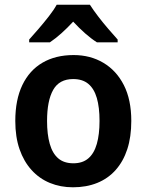

<svg xmlns="http://www.w3.org/2000/svg" viewBox="-20 -786 622 816"><path d="M538 -272Q538 -204 521 -152Q504 -100 471.5 -63.5Q439 -27 393 -8.5Q347 10 290 10Q237 10 192 -8.5Q147 -27 114 -63.5Q81 -100 63 -152Q45 -204 45 -272Q45 -362 75 -424.5Q105 -487 160.5 -519.5Q216 -552 293 -552Q364 -552 419.5 -519Q475 -486 506.5 -424Q538 -362 538 -272ZM180 -272Q180 -215 191.5 -174.5Q203 -134 227.5 -113Q252 -92 292 -92Q331 -92 355.5 -113Q380 -134 391.5 -174.5Q403 -215 403 -272Q403 -330 391.5 -369.5Q380 -409 355.5 -429.5Q331 -450 291 -450Q232 -450 206 -404Q180 -358 180 -272ZM362 -766Q376 -744 397 -716.5Q418 -689 440.5 -663Q463 -637 480 -618V-606H392Q367 -622 341.5 -644.5Q316 -667 291 -694Q266 -667 241.5 -645Q217 -623 192 -606H104V-618Q122 -638 144 -663.5Q166 -689 187.5 -716.5Q209 -744 221 -766Z"/></svg>

Font: Noto Sans Display SemiBold
Style: Regular
Weight: 600
Designer: Monotype Design Team
Foundry: Monotype Imaging Inc.
Version: Version 2.003